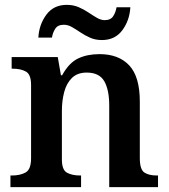

<svg xmlns="http://www.w3.org/2000/svg" viewBox="-20 -771 697 791"><path d="M23 0V-48H29Q63 -48 85.5 -60.5Q108 -73 108 -119V-421Q108 -464 87 -476Q66 -488 33 -488H28V-536H218L231 -461H236Q264 -512 301.5 -530Q339 -548 390 -548Q469 -548 512.5 -501.5Q556 -455 556 -353V-120Q556 -73 574.5 -60.5Q593 -48 626 -48H631V0H430V-336Q430 -401 409.5 -436.5Q389 -472 337 -472Q299 -472 276.5 -450Q254 -428 244.5 -392Q235 -356 235 -314V-114Q235 -71 256 -59.5Q277 -48 310 -48H314V0ZM400 -606Q373 -606 351.5 -615.5Q330 -625 311.5 -637.5Q293 -650 276.5 -659.5Q260 -669 243 -669Q218 -669 207.5 -652.5Q197 -636 194 -616H138Q141 -670 171 -710.5Q201 -751 255 -751Q282 -751 304 -741.5Q326 -732 344.5 -719.5Q363 -707 379.5 -697.5Q396 -688 411 -688Q436 -688 446.5 -704.5Q457 -721 460 -741H517Q514 -687 484 -646.5Q454 -606 400 -606Z"/></svg>

Font: Noto Serif Hentaigana SemiBold
Style: Regular
Weight: 600
Designer: Kazuhiro Yamada
Foundry: nipponia
Version: Version 1.000; ttfautohint (v1.8.4.7-5d5b)